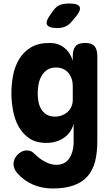

<svg xmlns="http://www.w3.org/2000/svg" viewBox="-20 -805 640 1095"><path d="M400 -99Q394 -76 381 -56Q368 -36 348 -21.5Q328 -7 302 1.5Q276 10 245 10Q185 10 146.5 -16.5Q108 -43 85.5 -84.5Q63 -126 54 -176.5Q45 -227 45 -274Q45 -324 54.5 -374.5Q64 -425 88.5 -466.5Q113 -508 155 -534Q197 -560 263 -560Q311 -560 345.5 -533.5Q380 -507 395 -459V-485Q395 -523 411 -541.5Q427 -560 465 -560Q503 -560 519 -541.5Q535 -523 535 -485V0Q535 65 522.5 115Q510 165 480 199.5Q450 234 401 252Q352 270 280 270Q220 270 168.5 248Q117 226 77 181Q68 170 62.5 157Q57 144 57 130Q57 116 63 102.5Q69 89 79.5 78Q90 67 103.5 60Q117 53 133 53Q143 53 153 56Q163 59 171 67Q183 79 197.5 91Q212 103 228 112.5Q244 122 262.5 128.5Q281 135 301 135Q324 135 342.5 126.5Q361 118 373.5 100.5Q386 83 393 58Q400 33 400 0ZM293 -140Q316 -140 334.5 -147.5Q353 -155 366.5 -167.5Q380 -180 387.5 -197.5Q395 -215 395 -235V-315Q395 -337 388.5 -356Q382 -375 370 -389.5Q358 -404 340 -412Q322 -420 299 -420Q269 -420 249 -406.5Q229 -393 217 -372Q205 -351 200 -325Q195 -299 195 -273Q195 -248 199.5 -224.5Q204 -201 215.5 -182Q227 -163 246 -151.5Q265 -140 293 -140ZM308 -645Q257 -645 248 -664.5Q239 -684 269 -724L284 -745Q302 -770 324 -777.5Q346 -785 375 -785Q426 -785 434.5 -765.5Q443 -746 411 -708L390 -683Q374 -663 353.5 -654Q333 -645 308 -645Z"/></svg>

Font: Maple Mono NL ExtraBold
Style: Regular
Weight: 800
Monospace: yes
Designer: subframe7536
Version: Version 7.000